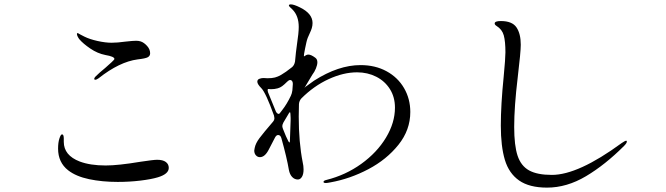

<svg xmlns="http://www.w3.org/2000/svg" viewBox="-20 -836 3040 876"><path d="M410 -476Q410 -481 416 -487Q433 -504 460 -526Q476 -540 489 -552Q502 -564 502 -567Q502 -578 461 -585Q425 -592 392 -614.5Q359 -637 342 -657Q338 -662 334.5 -669Q331 -676 331 -681Q331 -685 333 -685L337 -684Q340 -682 346.5 -678.5Q353 -675 365 -669Q389 -657 425 -649Q461 -641 489 -641Q516 -641 551 -646Q587 -650 601 -650Q613 -650 622 -647Q637 -642 651 -626.5Q665 -611 665 -593Q665 -581 654.5 -575Q644 -569 608 -565Q525 -554 430 -479Q420 -472 415 -472Q410 -472 410 -476ZM291 -59Q245 -95 245 -158Q245 -186 251 -204Q257 -223 263 -223Q271 -223 271 -204V-189Q271 -127 344 -99Q392 -81 462 -81Q519 -81 621 -98Q680 -107 697 -107Q723 -107 736.5 -97Q750 -87 750 -70Q750 -42 700 -27Q670 -18 620.5 -12Q571 -6 517 -6Q446 -6 386.5 -18.5Q327 -31 291 -59Z M1852 -325Q1852 -243 1798 -175.5Q1744 -108 1660.5 -64Q1577 -20 1488 -4Q1473 -1 1467 -1Q1456 -1 1456 -6Q1456 -12 1469 -15Q1557 -37 1628.5 -88.5Q1700 -140 1741 -208Q1782 -276 1782 -345Q1782 -393 1759 -429.5Q1736 -466 1696.5 -486Q1657 -506 1609 -506Q1547 -506 1479.5 -475Q1412 -444 1355 -387Q1345 -376 1344 -361L1343 -304Q1343 -187 1361 -96Q1365 -79 1365 -63Q1365 -41 1357.5 -29Q1350 -17 1339 -17Q1324 -17 1313 -28.5Q1302 -40 1298 -61Q1289 -115 1264 -205Q1260 -220 1249 -220Q1241 -220 1235 -209L1207 -155Q1189 -119 1166 -119Q1155 -119 1147.5 -127.5Q1140 -136 1140 -149Q1140 -153 1142 -161Q1146 -182 1164 -206Q1182 -230 1225 -280Q1232 -288 1232 -297Q1232 -301 1230 -309Q1193 -412 1173 -433Q1154 -452 1154 -463Q1154 -473 1163.5 -476.5Q1173 -480 1182 -480L1201 -479Q1221 -479 1234.5 -482.5Q1248 -486 1262 -494Q1283 -506 1313 -530Q1323 -539 1326 -555Q1330 -600 1335 -634Q1343 -686 1343 -713Q1343 -764 1314 -793Q1311 -796 1304.5 -802Q1298 -808 1298 -811Q1298 -816 1307 -816Q1321 -816 1349 -802Q1406 -774 1406 -731Q1406 -719 1402.5 -707.5Q1399 -696 1394 -686Q1382 -662 1378 -643L1372 -615Q1369 -601 1367.5 -591Q1366 -581 1367 -578L1369 -580Q1379 -587 1387 -587Q1399 -587 1418 -573Q1428 -566 1428 -552Q1428 -540 1421.5 -524Q1415 -508 1405 -495L1369 -435L1374 -440Q1387 -450 1413 -468Q1524 -539 1625 -539Q1692 -539 1743.5 -511Q1795 -483 1823.5 -434Q1852 -385 1852 -325ZM1201 -425Q1201 -417 1207 -405L1236 -334Q1240 -322 1246.5 -318Q1253 -314 1257 -320L1267 -333Q1289 -361 1307 -399Q1312 -409 1314 -424L1316 -452V-454Q1316 -462 1312.5 -466.5Q1309 -471 1304 -471Q1298 -471 1291 -464Q1277 -450 1267.5 -443Q1258 -436 1247 -433Q1233 -429 1216 -429Q1209 -429 1205 -430Q1201 -430 1201 -425ZM1306 -287V-298Q1306 -309 1305 -317.5Q1304 -326 1302 -324Q1298 -320 1295 -314L1273 -277Q1268 -267 1268 -261Q1268 -256 1271 -248Q1286 -209 1296 -191Q1299 -186 1301 -186Q1303 -186 1303 -203Z M2265 -263Q2265 -358 2278 -486Q2286 -570 2286 -597Q2286 -647 2278.5 -674.5Q2271 -702 2245 -718Q2237 -723 2237 -729Q2237 -740 2265 -740Q2317 -740 2336.5 -711Q2356 -682 2356 -632Q2356 -599 2342 -482Q2326 -349 2326 -257Q2326 -172 2341.5 -125.5Q2357 -79 2394 -58.5Q2431 -38 2498 -38Q2618 -38 2816 -183Q2818 -184 2825.5 -189Q2833 -194 2837 -194Q2840 -194 2840 -190Q2840 -183 2827 -170Q2741 -84 2653.5 -32Q2566 20 2476 20Q2395 20 2348.5 -12.5Q2302 -45 2283.5 -106.5Q2265 -168 2265 -263Z"/></svg>

Font: Shippori Mincho B1
Style: Regular
Weight: 400
Designer: FONTDASU
Foundry: FONTDASU / Google Inc. / but / Adobe
Version: Version 3.110; ttfautohint (v1.8.3)